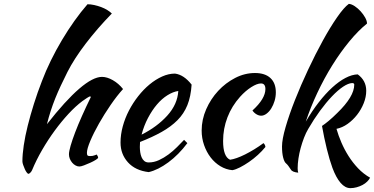

<svg xmlns="http://www.w3.org/2000/svg" viewBox="-20 -852 1936 994"><path d="M96 -17Q96 -52 103 -99.5Q110 -147 123.5 -201Q137 -255 155.5 -314Q174 -373 197 -432Q217 -485 243.5 -539Q270 -593 301 -645Q332 -697 365.5 -744Q399 -791 433 -830Q449 -830 467.5 -826Q486 -822 503.5 -815.5Q521 -809 535.5 -800Q550 -791 559 -782Q484 -705 424 -626.5Q364 -548 329 -479Q310 -441 294.5 -408Q279 -375 266 -342.5Q253 -310 242.5 -277.5Q232 -245 223 -209Q415 -454 508 -454Q534 -454 564 -437Q594 -420 617 -391Q586 -357 553 -309Q520 -261 492.5 -212.5Q465 -164 447.5 -122.5Q430 -81 430 -61Q430 -51 433 -47.5Q436 -44 446 -44Q461 -44 470 -48Q479 -52 481 -52Q486 -44 487 -41Q488 -38 488 -36Q488 -32 476 -24.5Q464 -17 447.5 -9.5Q431 -2 415 4Q399 10 391 10Q381 10 371 4.5Q361 -1 353.5 -10Q346 -19 341.5 -30Q337 -41 337 -53Q337 -68 345.5 -97.5Q354 -127 369 -166.5Q384 -206 405 -253Q426 -300 450 -349Q450 -353 446 -353Q443 -353 430.5 -345Q418 -337 407 -329Q371 -302 334.5 -262.5Q298 -223 263.5 -176Q229 -129 198.5 -76.5Q168 -24 146 29Q143 36 137 42Q131 48 127 48Q124 48 118.5 41Q113 34 108.5 23.5Q104 13 100 2Q96 -9 96 -17Z M972 -414Q968 -352 950 -307.5Q932 -263 898.5 -229.5Q865 -196 817 -169Q769 -142 705 -117Q705 -111 704.5 -104.5Q704 -98 704 -91Q704 -78 706 -64Q708 -50 713 -38Q718 -26 727 -18.5Q736 -11 750 -11Q777 -11 803 -23Q829 -35 852.5 -52.5Q876 -70 896.5 -90.5Q917 -111 933 -128Q943 -119 950 -111Q905 -51 851.5 -11.5Q798 28 750 39Q681 31 642.5 -11.5Q604 -54 604 -114Q604 -155 615.5 -197.5Q627 -240 647.5 -279.5Q668 -319 695.5 -354Q723 -389 754.5 -415Q786 -441 819.5 -456Q853 -471 886 -471Q932 -465 972 -414ZM903 -381Q876 -377 847 -359Q818 -341 792.5 -311Q767 -281 746 -241Q725 -201 713 -155Q793 -195 846 -253.5Q899 -312 903 -381Z M1024 -176Q1024 -233 1047.5 -286.5Q1071 -340 1109.5 -381.5Q1148 -423 1197.5 -448.5Q1247 -474 1300 -474Q1352 -474 1380 -448Q1408 -422 1408 -374Q1408 -351 1401.5 -329.5Q1395 -308 1384.5 -291Q1374 -274 1360 -263.5Q1346 -253 1332 -253Q1320 -253 1307.5 -260.5Q1295 -268 1287 -280Q1354 -341 1354 -391Q1354 -420 1331 -420Q1311 -420 1281 -401Q1251 -382 1223 -351Q1180 -303 1157.5 -244.5Q1135 -186 1135 -122Q1135 -41 1171 -25Q1186 -27 1206 -34Q1226 -41 1249 -52.5Q1272 -64 1296.5 -79Q1321 -94 1344 -111Q1348 -108 1351 -102Q1354 -96 1354 -91Q1337 -70 1315 -50Q1293 -30 1269 -13.5Q1245 3 1222.5 14.5Q1200 26 1183 29Q1150 26 1121 8.5Q1092 -9 1070.5 -37Q1049 -65 1036.5 -101Q1024 -137 1024 -176Z M1440 -94Q1440 -130 1458.5 -194Q1477 -258 1507 -334Q1537 -410 1575 -491Q1613 -572 1651.5 -642Q1690 -712 1725.5 -763Q1761 -814 1786 -832Q1800 -831 1816.5 -820Q1833 -809 1847 -793.5Q1861 -778 1870.5 -761Q1880 -744 1880 -730Q1835 -694 1788.5 -637.5Q1742 -581 1700 -513.5Q1658 -446 1622.5 -370.5Q1587 -295 1563 -222Q1595 -277 1630 -322Q1665 -367 1700 -399Q1735 -431 1768.5 -448.5Q1802 -466 1832 -467Q1876 -435 1876 -382Q1876 -350 1863 -317.5Q1850 -285 1828.5 -257.5Q1807 -230 1779.5 -210.5Q1752 -191 1722 -185Q1732 -150 1747.5 -114Q1763 -78 1784.5 -44Q1806 -10 1833.5 19Q1861 48 1896 68Q1891 78 1881 88Q1871 98 1857 105.5Q1843 113 1826.5 117.5Q1810 122 1794 122Q1767 122 1743.5 95Q1720 68 1701 17Q1686 -24 1672 -81Q1658 -138 1647 -200Q1661 -209 1682 -226.5Q1703 -244 1726 -267Q1814 -352 1814 -414Q1814 -422 1803 -422Q1783 -421 1756 -403Q1729 -385 1698.5 -353Q1668 -321 1636.5 -278Q1605 -235 1576 -185Q1564 -165 1554 -139Q1544 -113 1536.5 -85.5Q1529 -58 1525 -31Q1521 -4 1521 19Q1521 33 1524 42Q1493 39 1486 26Q1478 14 1472.5 6.5Q1467 -1 1461 -6Q1452 -13 1446 -36Q1440 -59 1440 -94Z"/></svg>

Font: Kaushan Script
Style: Regular
Weight: 400
Designer: Pablo Impallari
Foundry: Pablo Impallari
Version: Version 1.002